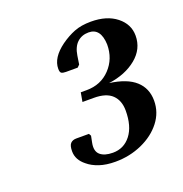

<svg xmlns="http://www.w3.org/2000/svg" viewBox="-84 -975 528 555"><g transform="rotate(-20 180.0 -697.5)"><path d="M181 -495Q153 -495 132 -502Q111 -509 97 -521Q73 -540 73 -566Q73 -584 79.5 -590.5Q86 -597 97 -597H136L140 -590L136 -570Q131 -545 144 -533.5Q157 -522 183 -522Q217 -522 238 -549Q259 -576 259 -624Q259 -655 241 -672.5Q223 -690 185 -690H150L155 -718H173Q217 -718 245.5 -748Q274 -778 274 -822Q272 -873 235 -873Q214 -873 200 -860Q186 -847 182 -821L178 -795L171 -788H135Q126 -788 121.5 -790.5Q117 -793 117 -804Q117 -838 158 -868Q179 -883 200.5 -891.5Q222 -900 252 -900Q301 -900 330.5 -876.5Q360 -853 360 -818Q360 -777 326.5 -749.5Q293 -722 241 -715Q294 -708 320 -684.5Q346 -661 346 -623Q346 -587 323.5 -558Q301 -529 263 -512Q225 -495 181 -495Z"/></g></svg>

Font: Spectral Medium
Style: Italic
Weight: 500
Italic angle: -10°
Designer: Jean-Baptiste Levee
Foundry: Production Type
Version: Version 2.001